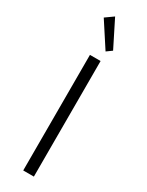

<svg xmlns="http://www.w3.org/2000/svg" viewBox="-281 -1147 907 1187"><g transform="rotate(30 172.5 -554.0)"><path d="M134.5 0H210.5V-825H134.5ZM207.5 -891.5 245.5 -919 150.5 -1108.5 93 -1067.5Z"/></g></svg>

Font: Spartan
Style: Regular
Weight: 400
Designer: Matt Bailey, Mirko Velimirovic
Foundry: Matt Bailey
Version: Version 1.003; ttfautohint (v1.8.3)